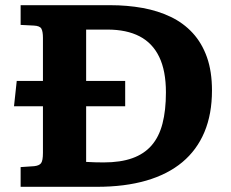

<svg xmlns="http://www.w3.org/2000/svg" viewBox="-20 -720 892 740"><path d="M404.5 -700Q470.5 -700 529.8 -689.3Q589 -678.5 638 -655Q687 -631.5 722.5 -593Q758 -554.5 777.5 -499.8Q797 -445 797 -371Q797 -280.5 768 -211.2Q739 -142 682.8 -95Q626.5 -48 543.8 -24Q461 0 353.5 0H59.5V-76L111.5 -79.5Q131 -81.5 138.2 -91Q145.5 -100.5 145.5 -131V-310.5H34L44.5 -408H145.5V-574Q145.5 -598.5 139.5 -609.5Q133.5 -620.5 109.5 -621.5L59.5 -624V-700ZM379.5 -94Q444.5 -94 490 -110.3Q535.5 -126.5 564.2 -159.5Q593 -192.5 606.2 -243.5Q619.5 -294.5 619.5 -364Q619.5 -447 593.7 -500.5Q568 -554 518 -580Q468 -606 394 -606H312V-408H462.5V-310.5H312V-96Q329 -95 346 -94.5Q363 -94 379.5 -94Z"/></svg>

Font: Literata Variable Black
Style: Regular
Weight: 900
Designer: Latin by Veronika Burian and Jose Scaglione. Greek by Irene Vlachou. Cyrillic by Vera Evstafieva.
Foundry: TypeTogether
Version: Version 3.021